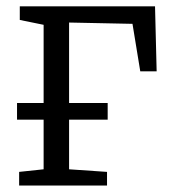

<svg xmlns="http://www.w3.org/2000/svg" viewBox="-20 -572 540 592"><path d="M39 0V-42L114.5 -50V-495.5L41 -510.5V-552.5H458L463 -352H412.5L388.5 -498.5L193 -502.5V-50L310 -42V0ZM32.5 -254.5H312V-203H32.5Z"/></svg>

Font: Merriweather 24pt Light
Style: Regular
Weight: 300
Designer: Eben Sorkin
Foundry: Eben Sorkin
Version: Version 2.100